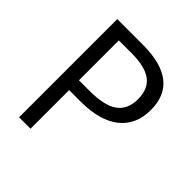

<svg xmlns="http://www.w3.org/2000/svg" viewBox="-193 -851 987 987"><g transform="rotate(45 301.0 -357.0)"><path d="M98.1 -713.9H283.2Q550.8 -713.9 550.8 -505.9Q550.8 -397.5 476.8 -339.1Q402.8 -280.8 265.1 -280.8H181.2V0H98.1ZM181.2 -642.1V-352.1H255.9Q366.7 -352.1 415.8 -387.9Q464.8 -423.8 464.8 -498.3Q464.8 -572.8 418.2 -607.4Q371.6 -642.1 273.9 -642.1Z"/></g></svg>

Font: Open Sans Hebrew
Style: Regular
Weight: 400
Foundry: Ascender Corporation, Yanek Iontef
Version: Version 2.001;PS 002.001;hotconv 1.0.70;makeotf.lib2.5.58329